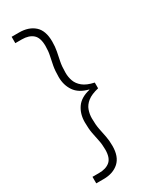

<svg xmlns="http://www.w3.org/2000/svg" viewBox="-237 -875 871 1071"><g transform="rotate(-30 199.0 -339.0)"><path d="M91 133H43V91H85Q130 91 155.5 69.5Q181 48 181 -5Q181 -39 175 -66Q169 -93 163.5 -123Q158 -153 158 -194Q158 -247 184.5 -285.5Q211 -324 271 -338V-340Q211 -355 184.5 -394Q158 -433 158 -485Q158 -526 163.5 -555.5Q169 -585 175 -612Q181 -639 181 -672Q181 -726 155.5 -748Q130 -770 85 -770H43V-811H91Q152 -811 189 -778.5Q226 -746 226 -675Q226 -641 220.5 -613.5Q215 -586 209 -557Q203 -528 203 -486Q203 -459 212 -433.5Q221 -408 245.5 -388Q270 -368 317 -358V-321Q270 -310 245.5 -290.5Q221 -271 212 -245.5Q203 -220 203 -193Q203 -152 209 -122Q215 -92 220.5 -65Q226 -38 226 -3Q226 66 189 99.5Q152 133 91 133Z"/></g></svg>

Font: DM Sans 16pt ExtraLight
Style: Regular
Weight: 250
Version: Version 4.004;gftools[0.9.30]